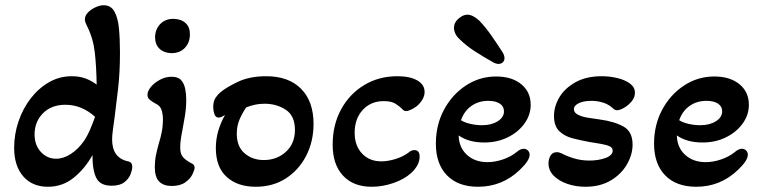

<svg xmlns="http://www.w3.org/2000/svg" viewBox="-20 -700 2918 733"><path d="M163 13Q103 13 68.5 -27Q34 -67 34 -136Q34 -187 50.5 -236Q67 -285 97 -324Q127 -363 167 -386Q207 -409 254 -409Q284 -409 307.5 -400Q331 -391 349 -377Q348 -445 342 -499Q336 -553 313 -599Q309 -607 306.5 -613.5Q304 -620 304 -626Q304 -640 315.5 -652Q327 -664 344 -672Q361 -680 376 -680Q403 -680 416.5 -656.5Q430 -633 434 -592.5Q438 -552 438 -500Q438 -424 431 -363Q424 -302 418 -256Q414 -226 411 -204Q408 -182 408 -168Q408 -97 469 -84Q485 -81 485 -63Q485 -52 478.5 -35Q472 -18 455 -4.5Q438 9 406 9Q363 9 348 -20Q333 -49 333 -108Q305 -57 262 -22Q219 13 163 13ZM194 -94Q222 -94 250 -112Q278 -130 300 -161Q313 -180 323.5 -204.5Q334 -229 343 -254Q292 -300 230 -300Q176 -300 144 -267.5Q112 -235 112 -187Q112 -146 136 -120Q160 -94 194 -94Z M634 -497Q606 -498 589 -514Q572 -530 572 -559Q573 -590 593 -609.5Q613 -629 644 -628Q673 -627 689.5 -611Q706 -595 705 -566Q704 -536 685 -516.5Q666 -497 634 -497ZM635 10Q605 10 588 -6.5Q571 -23 571 -63Q571 -86 575.5 -108Q580 -130 586 -151Q593 -173 597.5 -196Q602 -219 602 -245Q602 -263 597 -279.5Q592 -296 575 -304Q562 -311 552.5 -318.5Q543 -326 543 -338Q543 -352 556 -368Q569 -384 590.5 -395.5Q612 -407 635 -407Q660 -407 671.5 -394Q683 -381 687 -361Q691 -341 691 -320Q691 -288 686 -257.5Q681 -227 676 -201Q672 -182 670 -166Q668 -150 668 -136Q668 -111 680 -98.5Q692 -86 714 -75Q723 -70 723 -60Q723 -52 715 -35Q707 -18 687.5 -4Q668 10 635 10Z M956 13Q887 13 845.5 -24.5Q804 -62 804 -135Q804 -169 813.5 -201Q823 -233 839 -261Q823 -251 815 -251Q803 -251 798.5 -264.5Q794 -278 794 -291Q794 -314 803.5 -327.5Q813 -341 822 -348Q843 -366 888 -387.5Q933 -409 996 -409Q1082 -409 1129.5 -361Q1177 -313 1177 -227Q1177 -160 1149 -105.5Q1121 -51 1071.5 -19Q1022 13 956 13ZM987 -89Q1037 -89 1071.5 -120.5Q1106 -152 1106 -204Q1106 -258 1071 -281Q1036 -304 990 -304Q969 -304 952 -300Q935 -296 920 -290Q906 -270 895 -245Q884 -220 884 -190Q884 -140 914 -114.5Q944 -89 987 -89Z M1399 13Q1329 13 1289.5 -29.5Q1250 -72 1250 -148Q1250 -223 1282 -282Q1314 -341 1370 -375Q1426 -409 1497 -409Q1545 -409 1573 -393Q1601 -377 1601 -349Q1601 -324 1577 -300Q1568 -291 1553.5 -283.5Q1539 -276 1531 -276Q1522 -276 1516 -283Q1506 -294 1490 -304Q1474 -314 1445 -314Q1396 -314 1365 -280.5Q1334 -247 1334 -193Q1334 -144 1362 -114Q1390 -84 1436 -84Q1460 -84 1488.5 -92.5Q1517 -101 1539 -117Q1550 -127 1562 -127Q1582 -127 1582 -102Q1582 -69 1549 -39Q1524 -16 1482.5 -1.5Q1441 13 1399 13Z M1883 -456Q1874 -456 1863 -462Q1827 -482 1793 -504Q1759 -526 1734 -551Q1723 -561 1718 -572.5Q1713 -584 1713 -593Q1713 -614 1730.5 -629Q1748 -644 1764 -644Q1785 -644 1810 -621Q1833 -597 1855.5 -565Q1878 -533 1899 -500Q1906 -488 1906 -478Q1906 -468 1899.5 -462Q1893 -456 1883 -456ZM1805 13Q1729 13 1686.5 -30.5Q1644 -74 1644 -152Q1644 -223 1675 -281Q1706 -339 1758.5 -373.5Q1811 -408 1874 -408Q1934 -408 1970 -378.5Q2006 -349 2006 -300Q2006 -261 1982 -228Q1958 -195 1918 -175.5Q1878 -156 1829 -156Q1769 -156 1731 -183Q1732 -137 1762.5 -109Q1793 -81 1841 -81Q1870 -81 1900.5 -91.5Q1931 -102 1953 -120Q1967 -132 1979 -132Q1989 -132 1995.5 -125.5Q2002 -119 2002 -109Q2002 -87 1964 -51Q1897 13 1805 13ZM1820 -222Q1856 -222 1880 -237Q1904 -252 1904 -275Q1904 -294 1888 -304.5Q1872 -315 1844 -315Q1807 -315 1779.5 -295.5Q1752 -276 1740 -241Q1754 -232 1776 -227Q1798 -222 1820 -222Z M2215 13Q2178 13 2146 2Q2114 -9 2094 -29Q2074 -49 2074 -77Q2074 -92 2081.5 -105.5Q2089 -119 2106 -119Q2115 -119 2125 -114Q2143 -104 2171 -95.5Q2199 -87 2230 -87Q2265 -87 2292 -97Q2319 -107 2319 -125Q2319 -139 2298.5 -145Q2278 -151 2230 -158Q2197 -164 2166 -172Q2135 -180 2115 -199.5Q2095 -219 2095 -257Q2095 -294 2115.5 -328.5Q2136 -363 2177 -386Q2218 -409 2277 -409Q2308 -409 2337 -402Q2366 -395 2385 -381Q2404 -367 2404 -346Q2404 -328 2391.5 -313Q2379 -298 2362.5 -288.5Q2346 -279 2335 -279Q2327 -279 2316 -290Q2299 -304 2278.5 -309.5Q2258 -315 2238 -315Q2208 -315 2189.5 -306Q2171 -297 2171 -283Q2171 -270 2186.5 -262Q2202 -254 2225 -250.5Q2248 -247 2269 -244Q2327 -236 2361 -216.5Q2395 -197 2395 -148Q2395 -110 2373.5 -72.5Q2352 -35 2311.5 -11Q2271 13 2215 13Z M2638 13Q2562 13 2519.5 -30.5Q2477 -74 2477 -152Q2477 -223 2508 -281Q2539 -339 2591.5 -373.5Q2644 -408 2707 -408Q2767 -408 2803 -378.5Q2839 -349 2839 -300Q2839 -261 2815 -228Q2791 -195 2751 -175.5Q2711 -156 2662 -156Q2602 -156 2564 -183Q2565 -137 2595.5 -109Q2626 -81 2674 -81Q2703 -81 2733.5 -91.5Q2764 -102 2786 -120Q2800 -132 2812 -132Q2822 -132 2828.5 -125.5Q2835 -119 2835 -109Q2835 -87 2797 -51Q2730 13 2638 13ZM2653 -222Q2689 -222 2713 -237Q2737 -252 2737 -275Q2737 -294 2721 -304.5Q2705 -315 2677 -315Q2640 -315 2612.5 -295.5Q2585 -276 2573 -241Q2587 -232 2609 -227Q2631 -222 2653 -222Z"/></svg>

Font: Akaya Telivigala
Style: Regular
Weight: 400
Designer: Vaishnavi Murthy Yerkadithaya, Juan Luis Blanco Aristondo
Version: Version 1.002; ttfautohint (v1.8.3)